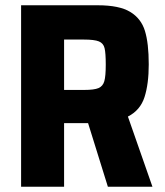

<svg xmlns="http://www.w3.org/2000/svg" viewBox="-20 -708 627 728"><path d="M389 0 314 -241H308H223V0H60V-688H351Q432 -688 473.5 -663Q515 -638 529.5 -591Q544 -544 544 -464Q544 -390 528 -340Q512 -290 465 -266L558 0ZM381 -463Q381 -507 376.5 -525.5Q372 -544 355 -551Q338 -558 298 -558H223V-367H299Q337 -367 353.5 -374Q370 -381 375.5 -400Q381 -419 381 -463Z"/></svg>

Font: Saira Semi Condensed
Style: Bold
Weight: 700
Width: 4
Designer: Hector Gatti with collaboration of the Omnibus-Type team
Foundry: Omnibus-Type
Version: Version 1.001; ttfautohint (v1.8)